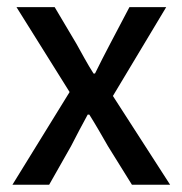

<svg xmlns="http://www.w3.org/2000/svg" viewBox="-20 -508 501 528"><path d="M14.2 0 171.4 -254.9 25.4 -488.3H130.4L190.4 -387.2Q201.2 -367.7 212.9 -346.7Q224.6 -325.7 237.3 -305.7H241.2Q251 -325.7 261.7 -346.7Q272.5 -367.7 282.7 -387.2L335.9 -488.3H437L290.5 -244.1L447.8 0H342.8L276.9 -106Q264.6 -127.4 251.7 -149.7Q238.8 -171.9 225.6 -192.9H221.2Q210 -171.9 198.2 -150.1Q186.5 -128.4 175.3 -106L115.2 0Z"/></svg>

Font: Varta Light SemiBold
Style: Regular
Weight: 600
Version: Version 1.004